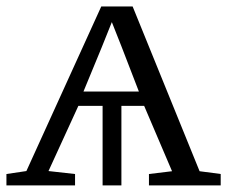

<svg xmlns="http://www.w3.org/2000/svg" viewBox="-22 -562 690 582"><path d="M-2.5 0V-34.5L58 -43.5L285 -542.5H380L583 -43L647 -34.5V0H429.5V-34.5L499.5 -43L415 -241H346V0H289V-241H215.5L125 -43.5L205.5 -34.5V0ZM231 -284.5H399L346.5 -420.5L317 -495L286.5 -419Z"/></svg>

Font: Merriweather 48pt Light
Style: Regular
Weight: 300
Version: Version 2.100